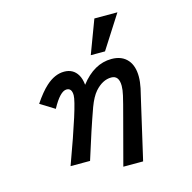

<svg xmlns="http://www.w3.org/2000/svg" viewBox="-137 -1017 1273 1273"><g transform="rotate(-15 500.0 -380.5)"><path d="M536.1 -650.9 622.1 -879.9H780.3L633.8 -650.9ZM350.1 24.9H216.3Q357.9 -360.8 357.9 -423.3Q357.9 -473.1 321.8 -473.1Q277.3 -473.1 220.2 -367.2L122.1 -428.2Q146 -463.9 168.2 -490.7Q190.4 -517.6 210.4 -535.6Q271.5 -591.3 336.4 -591.3Q398.4 -591.3 428.7 -540.5Q444.8 -514.2 449.2 -471.2Q541.5 -591.3 661.6 -591.3Q733.4 -591.3 772 -545.9Q807.1 -504.4 807.1 -431.6Q807.1 -396 798.3 -354Q797.4 -350.6 777.8 -265.9Q758.3 -181.2 720.2 -15.6L695.3 92.3L689 119.1H553.2L560.5 91.3Q606 -81.5 634.8 -188.5Q663.6 -295.4 672.9 -336.9Q681.6 -375 681.6 -401.4Q681.6 -473.1 628.4 -473.1Q568.8 -473.1 516.6 -414.6Q486.8 -380.4 462.4 -314.9Q437 -244.1 408.9 -159.2Q380.9 -74.2 350.1 24.9Z"/></g></svg>

Font: BIZ UDPGothic
Style: Bold
Weight: 700
Designer: TypeBank Co., Ltd.
Foundry: Morisawa Inc.
Version: Version 1.051